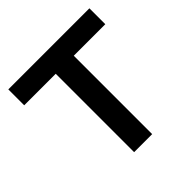

<svg xmlns="http://www.w3.org/2000/svg" viewBox="-181 -854 1008 1008"><g transform="rotate(-45 323.0 -350.0)"><path d="M22 -582V-700H624V-582H390V0H256V-582Z"/></g></svg>

Font: Rosa Sans SemiBold
Style: Regular
Weight: 600
Designer: Pentagram / MCKL
Foundry: Pentagram / MCKL
Version: Version 1.005;September 16, 2019;FontCreator 11.5.0.2425 64-